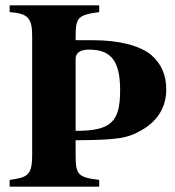

<svg xmlns="http://www.w3.org/2000/svg" viewBox="-20 -696 651 716"><path d="M262 -476C262 -499 279 -511 312 -511C395 -511 428 -468 428 -359C428 -240 393 -208 262 -208ZM262 -546V-558C262 -631 270 -640 350 -651V-676H16V-651C86 -645 100 -629 100 -559V-117C100 -55 88 -37 40 -29L16 -25V0H350V-25C271 -35 262 -44 262 -117V-173C421 -174 457 -180 512 -213C570 -247 600 -299 600 -363C600 -417 581 -459 544 -491C502 -526 424 -546 328 -546Z"/></svg>

Font: XITS Math
Style: Bold
Weight: 700
Designer: MicroPress Inc., with final additions and corrections provided by Coen Hoffman, Elsevier (retired)
Version: Version 1.302